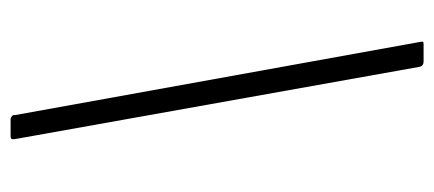

<svg xmlns="http://www.w3.org/2000/svg" viewBox="-254 -528 838 371"><g transform="rotate(-90 165.5 -343.0)"><path d="M232 56Q222 56 221 46L82 -732Q81 -738 82 -740Q83 -742 88 -742H120Q123 -742 126 -739.5Q129 -737 128 -734L270 52Q270 54 269.5 55Q269 56 264 56H232Z"/></g></svg>

Font: Libre Franklin Thin ExtraLight
Style: Italic
Weight: 250
Italic angle: -8°
Version: Version 3.000